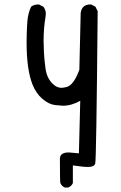

<svg xmlns="http://www.w3.org/2000/svg" viewBox="-20 -749 540 859"><path d="M285 90H270Q256 84 250 70Q248 62 248 -40Q249 -67 288 -67L333 -63L339 -298Q300 -276 261 -276Q254 -276 226.5 -279Q199 -282 170 -306.5Q141 -331 125 -372Q99 -439 99 -558Q99 -565 99.5 -592Q100 -619 102.5 -653.5Q105 -688 119 -719Q132 -729 151 -729H154L174 -719Q185 -705 185 -687L184 -676Q175 -623 175 -566Q175 -546 176.5 -515.5Q178 -485 183.5 -443Q189 -401 214 -376Q233 -356 255 -356Q260 -356 275 -359Q309 -365 335 -437L341 -691Q346 -729 384 -729H388L407 -719L417 -699Q411 -32 406 -17Q401 -2 374 -2Q352 -2 306 -9V70Q300 84 285 90Z"/></svg>

Font: Xiaolai SC
Style: Regular
Weight: 400
Designer: Nozomi Seto 瀬戸のぞみ
Version: Version 3.11;December 4, 2020;FontCreator 13.0.0.2613 64-bit